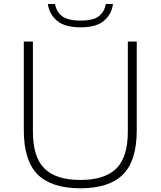

<svg xmlns="http://www.w3.org/2000/svg" viewBox="-20 -952 820 980"><path d="M390.5 9Q243.5 9 172.5 -61.2Q101.5 -131.5 101.5 -287V-740H148V-281Q148 -150 207 -91.8Q266 -33.5 390.5 -33.5Q514.5 -33.5 573.5 -91.8Q632.5 -150 632.5 -281V-740H678V-287Q678 -131.5 607.5 -61.2Q537 9 390.5 9ZM391.5 -812.5Q309.5 -812.5 269.8 -847.2Q230 -882 224.5 -931.5H261Q267 -894 295.8 -870.5Q324.5 -847 391.5 -847Q458.5 -847 486.2 -870.5Q514 -894 520 -931.5H556.5Q551 -881.5 512 -847Q473 -812.5 391.5 -812.5Z"/></svg>

Font: Encode Sans Exp XLt
Style: Regular
Weight: 200
Width: 7
Designer: Multiple Designers
Foundry: Impallari Type
Version: Version 3.002; ttfautohint (v1.8.3) -l 8 -r 50 -G 200 -x 14 